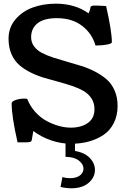

<svg xmlns="http://www.w3.org/2000/svg" viewBox="-20 -758 672 1030"><path d="M304.7 244.6 314.9 191.9Q333.5 197.8 355.5 197.8Q390.1 197.8 408.9 183.1Q427.7 168.5 427.7 147.5Q427.7 122.1 402.1 102.8Q376.5 83.5 331.5 83.5V4.9H382.3V51.8Q434.1 60.5 461.7 89.4Q489.3 118.2 489.3 153.8Q489.3 193.4 455.6 222.7Q421.9 252 363.3 252Q332.5 252 304.7 244.6ZM121.6 5.4H74.2Q42.5 -132.8 42.5 -203.1Q42.5 -214.4 64.5 -221.7Q86.4 -229 110.4 -229Q120.1 -229 126 -227.5Q141.6 -188 169.4 -157.2Q197.3 -126.5 230.2 -108.9Q263.2 -91.3 296.1 -82.3Q329.1 -73.2 359.9 -73.2Q416 -73.2 451.4 -98.4Q486.8 -123.5 486.8 -172.4Q486.8 -205.1 470.9 -229.7Q455.1 -254.4 428.5 -269.8Q401.9 -285.2 367.4 -296.9Q333 -308.6 294.7 -318.8Q256.3 -329.1 218 -340.3Q179.7 -351.6 145.3 -368.7Q110.8 -385.7 84.2 -408.4Q57.6 -431.2 41.7 -467.3Q25.9 -503.4 25.9 -550.3Q25.9 -610.4 63 -654.1Q100.1 -697.8 156.5 -718Q212.9 -738.3 279.3 -738.3Q382.8 -738.3 455.1 -686.5Q460 -696.3 462.6 -705.6Q465.3 -714.8 465.3 -718.3Q465.3 -721.7 469.5 -724.6Q473.6 -727.5 480 -727.8Q486.3 -728 502.9 -728Q517.6 -728 549.3 -725.6Q580.1 -589.4 580.1 -531.7Q580.1 -523.9 554.4 -519Q528.8 -514.2 504.4 -514.2H492.2Q474.1 -578.1 420.4 -619.4Q366.7 -660.6 285.2 -660.6Q216.3 -660.6 181.6 -633.3Q147 -606 147 -558.6Q147 -530.8 162.8 -509.3Q178.7 -487.8 205.6 -473.9Q232.4 -460 267.1 -448.7Q301.8 -437.5 340.3 -426.8Q378.9 -416 417.5 -403.8Q456.1 -391.6 490.7 -373.5Q525.4 -355.5 552.2 -332Q579.1 -308.6 595 -272.2Q610.8 -235.8 610.8 -189.9Q610.8 -137.7 590.3 -97.4Q569.8 -57.1 534.4 -33.7Q499 -10.3 455.3 1.5Q411.6 13.2 361.3 13.2Q307.6 13.2 254.6 -4.9Q201.7 -22.9 158.7 -55.2L150.4 -6.8Q149.4 -2.4 147.7 -0.2Q146 2 139.6 3.7Q133.3 5.4 121.6 5.4Z"/></svg>

Font: Coustard
Style: Regular
Weight: 400
Foundry: vernon adams
Version: Version 1.000